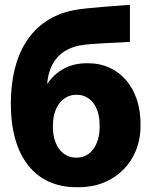

<svg xmlns="http://www.w3.org/2000/svg" viewBox="-20 -766 629 798"><path d="M297 12H310C455 12 564 -94 564 -242V-253C564 -401 474 -503 349 -503H339C270 -503 216 -474 176 -417C183 -501 225 -560 311 -577C356 -586 472 -588 520 -592V-746C467 -741 343 -735 283 -723C110 -687 25 -542 25 -335C25 -115 126 12 297 12ZM294 -111C242 -111 200 -159 200 -237V-245C200 -325 244 -372 296 -372H300C353 -372 394 -326 394 -246V-237C394 -159 352 -111 301 -111Z"/></svg>

Font: Fixel Text ExtraBold
Style: Regular
Weight: 800
Width: 4
Designer: AlfaBravo + MacPaw
Foundry: Kyrylo Tkachov, Marchela Mozhyna, Serhii Makarenko, Maria Weinstein, Zakhar Kryvoshyya
Version: Version 1.211